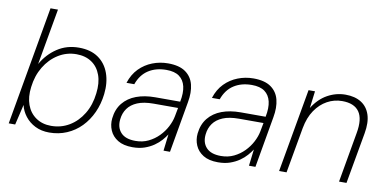

<svg xmlns="http://www.w3.org/2000/svg" viewBox="-70 -923 2313 1142"><g transform="rotate(10 1086.5 -352.5)"><path d="M273 12Q225 12 188 -6.5Q151 -25 127 -56Q103 -87 95 -123L66 0H27L153 -717H198L138 -378Q173 -440 230 -478Q287 -516 361 -516Q432 -516 478 -484Q524 -452 544 -396Q564 -340 556 -270Q549 -209 525.5 -157.5Q502 -106 465 -68Q428 -30 379 -9Q330 12 273 12ZM277 -29Q337 -29 386.5 -58.5Q436 -88 468.5 -141.5Q501 -195 509 -266Q517 -330 500 -377Q483 -424 445 -449.5Q407 -475 353 -475Q294 -475 244 -444Q194 -413 161.5 -359Q129 -305 121 -236Q113 -175 130 -128.5Q147 -82 185.5 -55.5Q224 -29 277 -29Z M776 12Q721 12 687 -9Q653 -30 638.5 -64Q624 -98 628 -136Q634 -192 664.5 -229.5Q695 -267 744.5 -285.5Q794 -304 858 -304H1009Q1020 -359 1011 -397Q1002 -435 974 -455.5Q946 -476 896 -476Q833 -476 788 -447Q743 -418 722 -359H675Q692 -412 726 -446.5Q760 -481 805 -498.5Q850 -516 899 -516Q967 -516 1005 -489Q1043 -462 1054.5 -415.5Q1066 -369 1055 -309L1001 0H962L974 -100Q963 -83 946 -63.5Q929 -44 904.5 -27Q880 -10 848.5 1Q817 12 776 12ZM787 -28Q830 -28 865 -45Q900 -62 926.5 -89Q953 -116 970 -148.5Q987 -181 993 -212L1003 -265H855Q796 -265 758 -249Q720 -233 700 -205Q680 -177 676 -140Q670 -90 698 -59Q726 -28 787 -28Z M1292 12Q1237 12 1203 -9Q1169 -30 1154.5 -64Q1140 -98 1144 -136Q1150 -192 1180.5 -229.5Q1211 -267 1260.5 -285.5Q1310 -304 1374 -304H1525Q1536 -359 1527 -397Q1518 -435 1490 -455.5Q1462 -476 1412 -476Q1349 -476 1304 -447Q1259 -418 1238 -359H1191Q1208 -412 1242 -446.5Q1276 -481 1321 -498.5Q1366 -516 1415 -516Q1483 -516 1521 -489Q1559 -462 1570.5 -415.5Q1582 -369 1571 -309L1517 0H1478L1490 -100Q1479 -83 1462 -63.5Q1445 -44 1420.5 -27Q1396 -10 1364.5 1Q1333 12 1292 12ZM1303 -28Q1346 -28 1381 -45Q1416 -62 1442.5 -89Q1469 -116 1486 -148.5Q1503 -181 1509 -212L1519 -265H1371Q1312 -265 1274 -249Q1236 -233 1216 -205Q1196 -177 1192 -140Q1186 -90 1214 -59Q1242 -28 1303 -28Z M1660 0 1749 -504H1788L1775 -401Q1811 -459 1862.5 -487.5Q1914 -516 1971 -516Q2028 -516 2066 -492Q2104 -468 2119 -422Q2134 -376 2122 -309L2067 0H2022L2075 -302Q2091 -389 2061 -432Q2031 -475 1958 -475Q1910 -475 1868 -452Q1826 -429 1796 -385Q1766 -341 1754 -276L1705 0Z"/></g></svg>

Font: DM Sans ExtraLight
Style: Italic
Weight: 250
Italic angle: -10°
Designer: Colophon Foundry, Jonny Pinhorn
Foundry: Colophon Foundry
Version: Version 4.004;gftools[0.9.30]